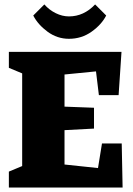

<svg xmlns="http://www.w3.org/2000/svg" viewBox="-20 -846 598 866"><path d="M20 -72 80 -97V-515L20 -540V-612H528L515 -417H426L413 -524L271 -510V-365L404 -360V-266L271 -259V-104L422 -88L440 -199H529L533 0H20ZM130 -776 180 -826Q202 -801 231.5 -786.5Q261 -772 291 -772Q358 -772 409 -826L459 -776Q438 -735 393 -703Q348 -671 291 -671Q238 -671 194.5 -703Q151 -735 130 -776Z"/></svg>

Font: Grenze Black
Style: Regular
Weight: 900
Designer: Renata Polastri
Foundry: Omnibus-Type
Version: Version 1.002; ttfautohint (v1.8)